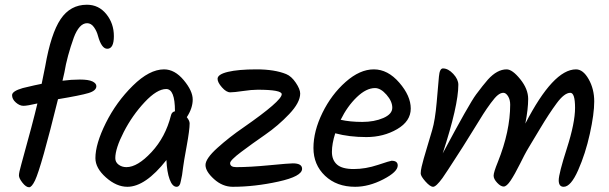

<svg xmlns="http://www.w3.org/2000/svg" viewBox="-20 -804 2571 811"><path d="M103 -13Q90 -13 75 -32Q60 -51 60 -63Q60 -75 70 -110Q120 -290 138 -367Q95 -357 79 -357Q63 -357 47 -371Q31 -385 31 -402Q31 -419 76 -432Q134 -446 156 -450Q166 -498 171 -524Q195 -662 236 -723Q277 -784 347 -784Q397 -784 429 -744.5Q461 -705 461 -651.5Q461 -598 433 -598Q409 -598 394 -652Q389 -672 377 -689Q365 -706 348 -706Q331 -706 317 -690.5Q303 -675 292 -646Q263 -565 252 -498L244 -463Q281 -468 317.5 -468Q354 -468 370.5 -460Q387 -452 387 -440Q387 -421 354 -411Q321 -401 225 -385Q154 -97 128 -42Q114 -13 103 -13Z M769 -309Q781 -294 781 -283Q781 -255 768.5 -187Q756 -119 753.5 -98Q751 -77 749 -64.5Q747 -52 744 -40Q740 -15 726 -15Q708 -15 696.5 -46.5Q685 -78 683 -128Q594 -15 518 -15Q472 -15 427.5 -54.5Q383 -94 383 -136Q383 -196 427 -284.5Q471 -373 541 -442Q611 -511 673 -511Q718 -511 756 -465.5Q794 -420 794 -383.5Q794 -347 769 -309ZM719 -335Q719 -428 682 -428Q643 -428 591 -372.5Q539 -317 503 -247Q467 -177 467 -136Q467 -119 481 -108.5Q495 -98 514 -98Q561 -98 620 -161.5Q679 -225 702 -316Q705 -331 719 -334Z M1189 -491Q1211 -482 1229.5 -454.5Q1248 -427 1248 -409Q1248 -371 1201.5 -322Q1155 -273 1100 -235Q1045 -197 998.5 -162Q952 -127 952 -115Q952 -98 978 -98Q1035 -98 1118 -106Q1201 -114 1217 -114Q1256 -114 1256 -91Q1256 -59 1156 -37Q1056 -15 963 -15Q920 -15 884 -47.5Q848 -80 848 -107Q848 -134 898.5 -179.5Q949 -225 1009 -266Q1170 -378 1170 -406Q1170 -425 1068 -425Q1043 -425 1006 -419.5Q969 -414 952.5 -414Q936 -414 917.5 -435Q899 -456 899 -471Q899 -490 943 -500.5Q987 -511 1063.5 -511Q1140 -511 1189 -491Z M1396 -241Q1382 -197 1382 -162.5Q1382 -128 1403.5 -109Q1425 -90 1474.5 -90Q1524 -90 1576.5 -107.5Q1629 -125 1634 -125Q1660 -125 1660 -105Q1660 -78 1599 -46.5Q1538 -15 1480 -15Q1402 -15 1353 -61.5Q1304 -108 1304 -179Q1304 -250 1342 -327.5Q1380 -405 1440 -458Q1500 -511 1559 -511Q1618 -511 1666.5 -455Q1715 -399 1715 -345.5Q1715 -292 1657.5 -258.5Q1600 -225 1527.5 -225Q1455 -225 1396 -241ZM1564 -432Q1527 -432 1487 -393.5Q1447 -355 1419 -298Q1459 -289 1510 -289Q1561 -289 1599 -305.5Q1637 -322 1637 -349Q1637 -376 1612.5 -404Q1588 -432 1564 -432Z M2413 -511Q2443 -511 2466.5 -469.5Q2490 -428 2490 -375.5Q2490 -323 2471.5 -239Q2453 -155 2422 -85Q2391 -15 2361 -15Q2340 -15 2340 -42.5Q2340 -70 2374.5 -177.5Q2409 -285 2409 -348.5Q2409 -412 2389 -412Q2364 -412 2331.5 -368Q2299 -324 2262 -262Q2225 -200 2222 -195.5Q2219 -191 2214.5 -183Q2210 -175 2204.5 -166Q2199 -157 2176.5 -112Q2154 -67 2137 -41.5Q2120 -16 2107.5 -16Q2095 -16 2080 -32Q2065 -48 2065 -62Q2065 -76 2083 -120Q2135 -250 2135 -362Q2135 -383 2126 -397.5Q2117 -412 2106 -412Q2095 -412 2083 -402.5Q2071 -393 2053 -368.5Q2035 -344 2021 -322Q2007 -300 1978.5 -253.5Q1950 -207 1935.5 -184.5Q1921 -162 1902 -132.5Q1883 -103 1872.5 -87Q1862 -71 1849 -52Q1822 -15 1809.5 -15Q1797 -15 1777 -37.5Q1757 -60 1757 -71.5Q1757 -83 1761 -100Q1765 -117 1769.5 -133Q1774 -149 1783.5 -180.5Q1793 -212 1805.5 -254.5Q1818 -297 1824.5 -371.5Q1831 -446 1834 -480.5Q1837 -515 1851 -515Q1873 -515 1894.5 -492Q1916 -469 1916 -446Q1916 -358 1850 -156Q1962 -366 1991 -405Q2020 -444 2041 -468Q2080 -511 2120 -511Q2144 -511 2177.5 -469.5Q2211 -428 2211 -386Q2211 -344 2199 -282Q2317 -511 2413 -511Z"/></svg>

Font: Kalam
Style: Regular
Weight: 400
Designer: Lipi Raval (Devanagari and Latin), Jonny Pinhorn (Latin)
Foundry: Indian Type Foundry
Version: Version 2.001;PS 1.0;hotconv 1.0.79;makeotf.lib2.5.61930; tt